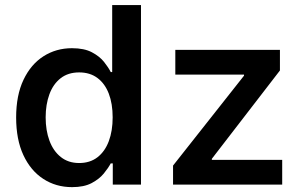

<svg xmlns="http://www.w3.org/2000/svg" viewBox="-20 -748 1224 778"><path d="M272 10.3Q206.5 10.3 155.3 -23.2Q104 -56.6 74.7 -119.6Q45.4 -182.6 45.4 -272Q45.4 -361.8 75.2 -424.6Q105 -487.3 156.2 -520Q207.5 -552.7 271.5 -552.7Q321.3 -552.7 352.5 -536.1Q383.8 -519.5 401.6 -497.1Q419.4 -474.6 428.7 -456.1H434.6V-727.5H551.3V0H437V-85.9H428.7Q418.9 -67.4 400.6 -44.9Q382.3 -22.5 351.3 -6.1Q320.3 10.3 272 10.3ZM300.8 -87.4Q344.7 -87.4 375 -110.8Q405.3 -134.3 420.9 -176Q436.5 -217.8 436.5 -272.5Q436.5 -327.6 420.9 -368.4Q405.3 -409.2 375 -431.9Q344.7 -454.6 300.8 -454.6Q255.9 -454.6 225.6 -430.9Q195.3 -407.2 180.2 -366Q165 -324.7 165 -272.5Q165 -219.7 180.4 -178Q195.8 -136.2 226.3 -111.8Q256.8 -87.4 300.8 -87.4ZM681.2 0V-77.1L968.8 -441.4V-445.8H690.4V-545.9H1114.3V-462.4L838.4 -104.5V-100.1H1123.5V0Z"/></svg>

Font: Inter Cardless
Style: Medium
Weight: 500
Designer: Rasmus Andersson
Foundry: rsms
Version: Version 4.001;git-9221beed3